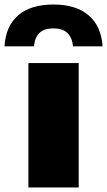

<svg xmlns="http://www.w3.org/2000/svg" viewBox="-72 -829 474 849"><path d="M53.5 0V-550H276V0ZM-52 -624Q-47 -713 8.2 -761Q63.5 -809 164.5 -809Q264.5 -809 320.2 -761Q376 -713 381.5 -624H251Q243 -703.5 164.5 -703.5Q123 -703.5 102.5 -683.5Q82 -663.5 78 -624Z"/></svg>

Font: Encode Sans Semi Expanded Black
Style: Regular
Weight: 900
Width: 6
Designer: Multiple Designers
Foundry: Impallari Type
Version: Version 3.000; ttfautohint (v1.8.3) -l 8 -r 50 -G 200 -x 14 